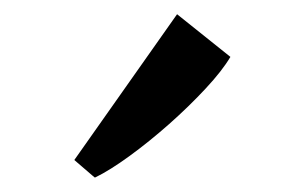

<svg xmlns="http://www.w3.org/2000/svg" viewBox="-20 -861 428 270"><path d="M113 -611.5 84.5 -636 229 -841 304 -781Q292.5 -761.5 269.2 -736.5Q246 -711.5 217.8 -686.5Q189.5 -661.5 162 -641.5Q134.5 -621.5 114 -611.5Z"/></svg>

Font: Merriweather 72pt
Style: Regular
Weight: 400
Version: Version 2.100